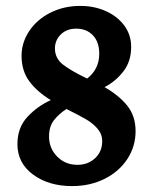

<svg xmlns="http://www.w3.org/2000/svg" viewBox="-20 -618 520 650"><path d="M39 -130Q39 -186 73 -222.5Q107 -259 152 -279Q106 -307 79.5 -342.5Q53 -378 53 -429Q53 -474 79 -513Q105 -552 150.5 -575Q196 -598 252 -598Q298 -598 337 -581Q376 -564 400 -532.5Q424 -501 424 -459Q424 -410 397.5 -376Q371 -342 334 -323Q383 -295 411 -260Q439 -225 439 -174Q439 -122 411 -79.5Q383 -37 334 -12.5Q285 12 224 12Q145 12 92 -27Q39 -66 39 -130ZM316 -436Q316 -476 294.5 -498.5Q273 -521 238 -521Q206 -521 186 -501.5Q166 -482 166 -454Q166 -421 192.5 -400Q219 -379 275 -352Q316 -384 316 -436ZM326 -140Q326 -164 310 -182.5Q294 -201 271.5 -214Q249 -227 205 -249Q180 -233 163 -211.5Q146 -190 146 -156Q146 -116 173.5 -88Q201 -60 242 -60Q278 -60 302 -82.5Q326 -105 326 -140Z"/></svg>

Font: Alegreya
Style: Bold
Weight: 700
Designer: Juan Pablo del Peral
Foundry: Huerta Tipografica
Version: Version 2.008; ttfautohint (v1.8)